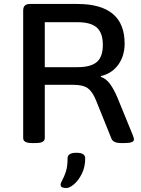

<svg xmlns="http://www.w3.org/2000/svg" viewBox="-20 -720 711 969"><path d="M143 2Q118 2 107.5 -4.5Q97 -11 97 -23V-667Q97 -700 130 -700H370Q609 -700 609 -500Q609 -438 577 -393.5Q545 -349 489 -336V-332Q516 -323 535.5 -296Q555 -269 572 -229L651 -36Q656 -22 656 -16Q656 2 609 2H590Q573 2 560.5 -3Q548 -8 543 -19L466 -210Q448 -256 424 -274Q400 -292 350 -292H206V-23Q206 -11 195 -4.5Q184 2 159 2ZM206 -381H371Q438 -381 468.5 -407Q499 -433 499 -493Q499 -554 468.5 -581Q438 -608 371 -608H206ZM314 229Q305 229 295.5 226Q286 223 286 213Q286 203 295 187.5Q304 172 312.5 146Q321 120 321 79Q321 51 366 51Q410 51 410 79Q410 123 393 157Q376 191 353.5 210Q331 229 314 229Z"/></svg>

Font: Asap Semi Expanded Medium
Style: Regular
Weight: 500
Width: 6
Designer: Pablo Cosgaya
Foundry: Omnibus-Type
Version: Version 3.001; ttfautohint (v1.8.4.7-5d5b)